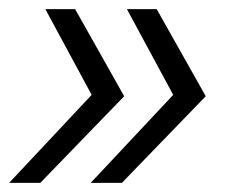

<svg xmlns="http://www.w3.org/2000/svg" viewBox="-21 -473 519 419"><path d="M143 -453 250 -263 67 -74H-1L179 -266L78 -453ZM321 -453 428 -263 245 -74H177L357 -266L256 -453Z"/></svg>

Font: Montserrat
Style: Italic
Weight: 400
Italic angle: -11.3°
Designer: Julieta Ulanovsky
Foundry: Julieta Ulanovsky
Version: Version 9.000; ttfautohint (v1.8.4.7-5d5b)